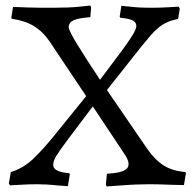

<svg xmlns="http://www.w3.org/2000/svg" viewBox="-20 -665 696 693"><path d="M291 -318 160 -514Q135 -551 102 -571Q69 -591 23 -597L21 -601L27 -640Q56 -639 82 -638Q105 -637 129.5 -637Q154 -637 171 -637Q200 -637 225 -638Q250 -639 268 -641Q289 -643 306 -645L309 -638L306 -603Q264 -600 246 -592Q228 -584 228 -567Q228 -555 259 -504.5Q290 -454 341 -377Q358 -400 380.5 -429.5Q403 -459 423.5 -487Q444 -515 458 -537.5Q472 -560 472 -571Q472 -585 458.5 -591.5Q445 -598 414 -601L412 -605L418 -644Q439 -642 459 -640Q476 -638 495 -637.5Q514 -637 528 -637Q542 -637 559.5 -637.5Q577 -638 591 -639Q608 -640 625 -641L629 -634L623 -597Q600 -592 584 -585Q568 -578 553 -566Q538 -554 523 -536.5Q508 -519 487 -493L366 -340L512 -127Q539 -88 570.5 -68Q602 -48 649 -44L651 -40L644 3Q621 3 599 2Q580 1 558.5 0.5Q537 0 520 0Q499 0 472 1Q445 2 421 4Q393 6 365 8L362 1L366 -38Q406 -40 425 -48Q444 -56 444 -73Q444 -82 439 -92.5Q434 -103 424 -117L315 -281L223 -159Q194 -120 183 -102Q172 -84 172 -70Q172 -44 230 -40L232 -36L225 7Q204 6 184 4Q167 2 148 1Q129 0 115 0Q100 0 83 0.5Q66 1 51 2Q33 3 16 4L12 -3L19 -44Q63 -57 99.5 -91.5Q136 -126 181 -182Z"/></svg>

Font: Alegreya
Style: Regular
Weight: 400
Designer: Juan Pablo del Peral
Foundry: Juan Pablo del Peral
Version: Version 1.003